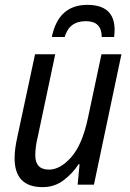

<svg xmlns="http://www.w3.org/2000/svg" viewBox="-20 -759 536 789"><path d="M155 10Q204 10 241 -18Q278 -46 303 -84H307L299 0H366L479 -536H397L342 -277Q319 -166 273.5 -114Q228 -62 181 -62Q125 -62 125 -121Q125 -155 135 -196L207 -536H124L51 -195Q46 -173 43 -151Q40 -129 40 -109Q40 10 155 10ZM193 -607H246Q264 -672 333 -672Q398 -672 398 -607H449Q451 -625 451 -636Q451 -739 339 -739Q220 -739 193 -607Z"/></svg>

Font: Noto Sans UI SemiCondensed
Style: Italic
Weight: 400
Width: 4
Italic angle: -12°
Designer: Monotype Design Team
Foundry: Monotype Imaging Inc.
Version: Version 1.901